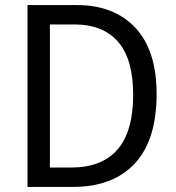

<svg xmlns="http://www.w3.org/2000/svg" viewBox="-20 -734 692 754"><path d="M595 -365Q595 -184 509.5 -92Q424 0 267 0H88V-714H283Q428 -714 511.5 -625Q595 -536 595 -365ZM503 -361Q503 -502 443.5 -570Q384 -638 273 -638H176V-76H258Q503 -76 503 -361Z"/></svg>

Font: Noto Sans Telugu SemiCondensed
Style: Regular
Weight: 400
Width: 4
Designer: Jelle Bosma - Monotype Design Team
Foundry: Monotype Imaging Inc.
Version: Version 2.005; ttfautohint (v1.8.4.7-5d5b)